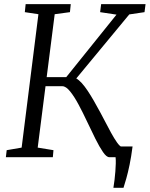

<svg xmlns="http://www.w3.org/2000/svg" viewBox="-20 -763 726 932"><path d="M530.5 148.5Q533.5 130.5 536 110Q538.5 89.5 540 69Q541.5 48.5 542 30.8Q542.5 13 541 0L478.5 -52H623.5Q617 -1.5 609 37Q601 75.5 593.2 103Q585.5 130.5 579.5 148.5ZM510.5 0Q497 0 480 -24.8Q463 -49.5 443.2 -89Q423.5 -128.5 403 -172.2Q382.5 -216 361.5 -255.2Q340.5 -294.5 320.2 -319.5Q300 -344.5 282.5 -344.5H181.5L187 -388.5H301.5L545.5 -692L466 -704L471 -743H686.5L681.5 -704L607.5 -693L327 -354L335.5 -388Q349 -385 363 -373.2Q377 -361.5 391.2 -342.5Q405.5 -323.5 420.2 -299.5Q435 -275.5 449.5 -248.5Q468 -216 485.5 -182Q503 -148 518.8 -119.2Q534.5 -90.5 547.8 -71.8Q561 -53 570.5 -50L614 -39L610 0ZM8.5 0 12.5 -34 85 -46.5 166.5 -694 100.5 -704 104.5 -743H323.5L319.5 -704L245.5 -694L163 -46.5L239.5 -34L236.5 0Z"/></svg>

Font: Merriweather 24pt Light
Style: Italic
Weight: 300
Italic angle: -7.8°
Version: Version 2.101